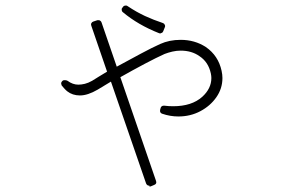

<svg xmlns="http://www.w3.org/2000/svg" viewBox="-20 -642 1040 694"><path d="M559 -521Q560 -521 564 -523Q568 -524 570 -529L576 -544Q578 -549 575 -553Q574 -557 568 -559Q535 -570 504.5 -584Q474 -598 441 -620Q439 -622 435 -622Q429 -622 426 -619L423 -615Q419 -611 420 -607Q420 -601 424 -598Q479 -552 555 -522Q556 -522 557 -521.5Q558 -521 559 -521ZM520 32Q521 32 521.5 32Q522 32 524 32L536 27Q548 23 544 12L415 -363Q461 -389 503.5 -411.5Q546 -434 575 -447Q588 -452 603 -455.5Q618 -459 633 -459Q673 -459 701 -439Q733 -418 742 -377Q743 -372 743.5 -368Q744 -364 744 -360Q744 -322 711 -292Q673 -258 606 -258Q598 -258 590 -258.5Q582 -259 574 -260Q573 -260 573 -260Q573 -260 572 -260Q564 -260 561 -253L559 -246Q558 -242 559 -237Q562 -232 566 -231Q595 -221 625 -221Q668 -221 704 -240Q740 -259 762 -290.5Q784 -322 784 -360Q784 -372 781 -386Q769 -441 724 -472Q684 -498 633 -498Q592 -498 559 -483Q530 -470 489 -448Q448 -426 402 -401L347 -561Q346 -565 341 -568Q339 -569 336 -569Q335 -569 334 -569Q333 -569 332 -569L317 -564Q313 -563 310 -558Q308 -554 310 -549L367 -383Q352 -374 338 -365.5Q324 -357 313 -350Q299 -342 286.5 -339Q274 -336 263 -336Q243 -336 224 -350Q220 -352 217 -352Q216 -352 214 -352Q212 -352 210 -352L206 -350Q202 -346 201 -342Q201 -339 203 -333Q208 -327 213 -321.5Q218 -316 223 -312Q242 -297 269 -297Q297 -297 333 -318Q352 -330 381 -347L508 21Q510 26 514 28Q516 29 520 29Z"/></svg>

Font: Kokoro
Style: Regular
Weight: 400
Version: Version 1.00